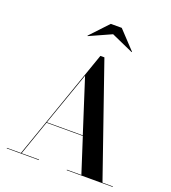

<svg xmlns="http://www.w3.org/2000/svg" viewBox="-171 -1108 1103 1235"><g transform="rotate(20 381.0 -491.0)"><path d="M410.5 -924 561.5 -856.5 563.5 -859 448.5 -981.5H373.5L258.5 -859L260.5 -856.5ZM18.5 -3.5V0H238.5V-3.5H119L202.5 -242.5H451L528 -3.5H429V0H744V-3.5H672.5L408.5 -765H381L114.5 -3.5ZM332 -611.5 449.5 -246H203.5Z"/></g></svg>

Font: Bodoni* 48pt Medium
Style: Regular
Weight: 500
Version: Version 2.3